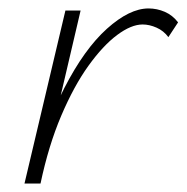

<svg xmlns="http://www.w3.org/2000/svg" viewBox="-20 -435 442 455"><path d="M54 0Q85 -134 132.5 -226.5Q180 -319 233.5 -367Q287 -415 332 -415Q352 -415 370.5 -407Q389 -399 402 -382L379 -347Q368 -362 351 -369.5Q334 -377 318 -377Q291 -377 257.5 -352Q224 -327 189.5 -279Q155 -231 125 -160.5Q95 -90 76 0ZM38 0 135 -410H171L75 0Z"/></svg>

Font: Ysabeau Infant ExtraLight
Style: Italic
Weight: 250
Italic angle: -12°
Designer: Christian Thalmann (Catharsis Fonts)
Version: Version 2.001;gftools[0.9.30]; featfreeze: ss01,ss02,lnum